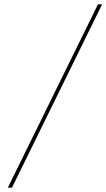

<svg xmlns="http://www.w3.org/2000/svg" viewBox="-20 -790 489 882"><path d="M16 72 430 -770H449L35 72Z"/></svg>

Font: Exo Thin Thin
Style: Italic
Weight: 250
Italic angle: -9°
Version: Version 2.000